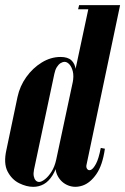

<svg xmlns="http://www.w3.org/2000/svg" viewBox="-30 -719 486 745"><path d="M306 -81 436 -699H316L188 -99Q180 -62 194 -36Q208 -10 234.5 0.5Q261 11 290.5 1Q320 -9 344 -43.5Q368 -78 377 -142L361 -145Q353 -103 342.5 -83.5Q332 -64 323 -60Q314 -56 308.5 -63Q303 -70 306 -81ZM322 -683 326 -699H277L273 -683ZM252 -398 188 -99Q182 -72 170 -53Q158 -34 144.5 -23.5Q131 -13 122 -13Q114 -13 108.5 -19Q103 -25 101 -35.5Q99 -46 102 -61L181 -433Q184 -448 190.5 -458.5Q197 -469 205 -474Q213 -479 221 -479Q230 -479 239 -469.5Q248 -460 252.5 -442Q257 -424 252 -398ZM198 -102 260 -392Q267 -425 264 -448.5Q261 -472 247 -485Q233 -498 205 -498Q167 -498 132 -476.5Q97 -455 72 -420Q47 -385 38 -343L-5 -138Q-17 -85 -0.5 -53.5Q16 -22 44.5 -8Q73 6 99 6Q121 6 140 -4.5Q159 -15 174 -39Q189 -63 198 -102Z"/></svg>

Font: Emberly Black
Style: Italic
Weight: 900
Italic angle: -12°
Designer: Rajesh Rajput
Foundry: Rajesh Rajput
Version: Version 1.000